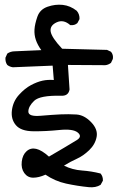

<svg xmlns="http://www.w3.org/2000/svg" viewBox="-20 -774 540 810"><path d="M354.5 15.6Q305.7 10.7 258.8 0.5Q211.9 -9.8 171.9 -37.1Q143.6 -24.4 120.1 -24.4Q96.7 -24.4 82.5 -43.9Q68.4 -63.5 71.8 -92.3Q75.2 -121.1 92.3 -136.2Q109.4 -151.4 132.8 -146Q156.2 -140.6 186.5 -113.3Q217.8 -131.8 249 -149.9Q280.3 -168 304.2 -183.1Q328.1 -198.2 308.1 -214.8Q288.1 -231.4 230.5 -225.6Q172.9 -219.7 120.6 -220.2Q68.4 -220.7 46.9 -246.1Q25.4 -271.5 30.3 -309.1Q35.2 -346.7 60.1 -374Q85 -401.4 110.8 -415Q136.7 -428.7 159.2 -433.6Q181.6 -438.5 207 -436.5L202.1 -497.1L34.2 -490.2Q20.5 -492.2 10.7 -500Q2 -511.7 2.9 -530.3L10.7 -547.9Q24.4 -557.6 43 -557.6L154.3 -562.5Q138.7 -584 131.3 -605.5Q124 -627 125.5 -649.9Q127 -672.9 137.7 -703.6Q148.4 -734.4 180.7 -745.6Q212.9 -756.8 244.6 -753.4Q276.4 -750 303.7 -728.5Q316.4 -713.9 315.4 -693.4L306.6 -676.8Q294.9 -666 276.4 -668Q248 -693.4 218.8 -679.7Q189.5 -666 193.8 -640.6Q198.2 -615.2 242.2 -568.4L431.6 -563.5L448.2 -555.7Q459 -543 456.1 -525.4L448.2 -508.8Q436.5 -500 423.8 -499L266.6 -500L273.4 -396.5Q268.6 -368.2 237.3 -370.1Q148.4 -372.1 124 -348.6Q99.6 -325.2 99.6 -303.2Q99.6 -281.2 151.4 -285.6Q203.1 -290 235.8 -291.5Q268.6 -293 301.8 -291Q335 -289.1 364.3 -258.8Q393.6 -228.5 387.7 -196.8Q381.8 -165 356.4 -140.6Q331.1 -116.2 303.7 -104Q276.4 -91.8 250 -75.2Q285.2 -57.6 325.7 -54.7Q366.2 -51.8 404.3 -42Q415 -29.3 414.1 -11.7L404.3 5.9Q383.8 18.6 354.5 15.6Z"/></svg>

Font: NaikaiFont
Style: Regular
Weight: 400
Version: Version 1.67